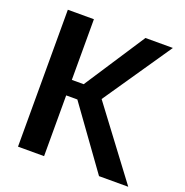

<svg xmlns="http://www.w3.org/2000/svg" viewBox="-138 -910 994 1034"><g transform="rotate(20 358.5 -392.5)"><path d="M225.6 0H76.2V-784.7H225.6V-437H293.5L521 -784.7H678.2L411.6 -395L708 0H540.5L289.6 -348.1H225.6Z"/></g></svg>

Font: Dhyana
Style: Bold
Weight: 700
Foundry: Vernon Adams
Version: Version 1.002; ttfautohint (v0.8.51-6076)